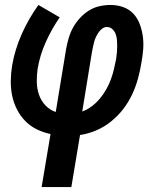

<svg xmlns="http://www.w3.org/2000/svg" viewBox="-20 -540 640 775"><path d="M148 215 184 1Q155 -5 128.5 -18Q102 -31 82 -51.5Q62 -72 48.5 -98.5Q35 -125 29 -154Q23 -183 23.5 -214Q24 -245 29 -276Q40 -340 67.5 -402Q95 -464 135 -520L221 -470Q188 -422 164.5 -369.5Q141 -317 132 -263Q128 -236 128.5 -209Q129 -182 137.5 -157.5Q146 -133 163.5 -114.5Q181 -96 205 -88L247 -343Q251 -365 257.5 -387Q264 -409 275 -429Q286 -449 302.5 -467Q319 -485 339 -497.5Q359 -510 381.5 -515Q404 -520 426 -520Q453 -520 477 -511.5Q501 -503 518 -485Q535 -467 544 -443Q553 -419 556.5 -393.5Q560 -368 558 -341.5Q556 -315 551 -288Q546 -256 537 -223Q528 -190 513.5 -159Q499 -128 477.5 -100Q456 -72 428 -49.5Q400 -27 368 -13.5Q336 0 303 5L268 215ZM312 -90Q332 -97 350.5 -111Q369 -125 383.5 -142.5Q398 -160 409 -179.5Q420 -199 427.5 -219.5Q435 -240 440 -261Q445 -282 449 -303Q451 -316 452 -329Q453 -342 453 -354.5Q453 -367 452 -379.5Q451 -392 446.5 -403.5Q442 -415 433 -423Q424 -431 411 -431Q401 -431 392 -424Q383 -417 377 -408Q371 -399 366.5 -389Q362 -379 359.5 -369Q357 -359 355 -349Q353 -339 351 -329Z"/></svg>

Font: Iosevka HT Extended
Style: Bold Italic
Weight: 700
Width: 7
Italic angle: -9°
Monospace: yes
Designer: Belleve Invis
Foundry: Belleve Invis
Version: Version 32.3.0; ttfautohint (v1.8.4)